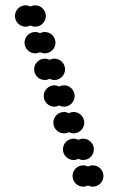

<svg xmlns="http://www.w3.org/2000/svg" viewBox="-20 -700 472 720"><path d="M252 -40C252 -18 270 0 292 0C298.5 0 304.6 -1.6 310 -4.3C315.4 -1.6 321.5 0 328 0C350 0 368 -18 368 -40C368 -62 350 -80 328 -80C321.5 -80 315.4 -78.4 310 -75.7C304.6 -78.4 298.5 -80 292 -80C270 -80 252 -62 252 -40ZM216 -140C216 -118 234 -100 256 -100C262.5 -100 268.6 -101.6 274 -104.3C279.4 -101.6 285.5 -100 292 -100C314 -100 332 -118 332 -140C332 -162 314 -180 292 -180C285.5 -180 279.4 -178.4 274 -175.7C268.6 -178.4 262.5 -180 256 -180C234 -180 216 -162 216 -140ZM180 -240C180 -218 198 -200 220 -200C226.5 -200 232.6 -201.6 238 -204.3C243.4 -201.6 249.5 -200 256 -200C278 -200 296 -218 296 -240C296 -262 278 -280 256 -280C249.5 -280 243.4 -278.4 238 -275.7C232.6 -278.4 226.5 -280 220 -280C198 -280 180 -262 180 -240ZM144 -340C144 -318 162 -300 184 -300C190.5 -300 196.6 -301.6 202 -304.3C207.4 -301.6 213.5 -300 220 -300C242 -300 260 -318 260 -340C260 -362 242 -380 220 -380C213.5 -380 207.4 -378.4 202 -375.7C196.6 -378.4 190.5 -380 184 -380C162 -380 144 -362 144 -340ZM108 -440C108 -418 126 -400 148 -400C154.5 -400 160.6 -401.6 166 -404.3C171.4 -401.6 177.5 -400 184 -400C206 -400 224 -418 224 -440C224 -462 206 -480 184 -480C177.5 -480 171.4 -478.4 166 -475.7C160.6 -478.4 154.5 -480 148 -480C126 -480 108 -462 108 -440ZM72 -540C72 -518 90 -500 112 -500C118.5 -500 124.6 -501.6 130 -504.3C135.4 -501.6 141.5 -500 148 -500C170 -500 188 -518 188 -540C188 -562 170 -580 148 -580C141.5 -580 135.4 -578.4 130 -575.7C124.6 -578.4 118.5 -580 112 -580C90 -580 72 -562 72 -540ZM36 -640C36 -618 54 -600 76 -600C82.5 -600 88.6 -601.6 94 -604.3C99.4 -601.6 105.5 -600 112 -600C134 -600 152 -618 152 -640C152 -662 134 -680 112 -680C105.5 -680 99.4 -678.4 94 -675.7C88.6 -678.4 82.5 -680 76 -680C54 -680 36 -662 36 -640Z"/></svg>

Font: Dotrice Condensed
Style: Bold
Weight: 700
Width: 2
Monospace: yes
Designer: Paul Flo Williams
Foundry: His Deeds Are Dust
Version: Version 1.001